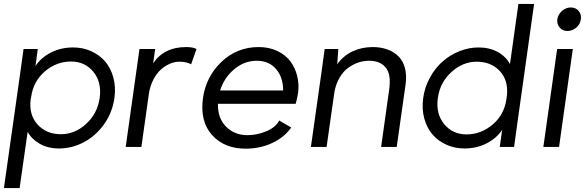

<svg xmlns="http://www.w3.org/2000/svg" viewBox="-20 -750 2994 980"><path d="M172.9 -500 161.1 -413.1Q189.9 -456.5 240.7 -482.2Q291.5 -507.8 353 -507.8Q402.8 -507.8 445.3 -488.8Q487.8 -469.7 516.6 -436.3Q545.4 -402.8 558.6 -354.2Q571.8 -305.7 564 -250Q553.7 -175.8 511.5 -116.2Q469.2 -56.6 408.4 -24.4Q347.7 7.8 280.8 7.8Q225.1 7.8 183.3 -15.9Q141.6 -39.6 121.1 -77.1L80.1 210H0L84 -382.8L100.1 -500ZM136.2 -240.2Q127.4 -162.6 172.4 -113.8Q217.3 -64.9 291 -64.9Q361.8 -64.9 419.7 -117.7Q477.5 -170.4 488.8 -250Q500 -330.1 456.8 -383.1Q413.6 -436 342.8 -436Q268.1 -436 209.2 -385.7Q150.4 -335.4 139.2 -255.9V-256.8Z M929.7 -509.8Q965.3 -509.8 982.9 -500L955.6 -421.9Q931.6 -435.1 895 -435.1Q871.6 -435.1 847.4 -424.8Q823.2 -414.6 801 -394.8Q778.8 -375 762.2 -342.5Q745.6 -310.1 739.7 -270L701.7 0H621.6L691.9 -500H772L761.7 -426.8Q817.4 -509.8 929.7 -509.8Z M1233.4 8.8Q1124.5 8.8 1062 -61.3Q999.5 -131.3 1016.1 -250Q1031.7 -359.4 1110.8 -434.6Q1189.9 -509.8 1300.3 -509.8Q1353 -509.8 1395 -490Q1437 -470.2 1461.7 -437.5Q1486.3 -404.8 1496.8 -362.8Q1507.3 -320.8 1501.5 -275.9Q1496.6 -246.1 1489.3 -220.2H1092.3Q1090.8 -147 1134 -103.5Q1177.2 -60.1 1242.2 -60.1Q1292.5 -60.1 1340.1 -80.3Q1387.7 -100.6 1405.3 -134.8L1466.3 -99.1Q1430.7 -48.3 1368.9 -19.8Q1307.1 8.8 1233.4 8.8ZM1103.5 -288.1H1425.3Q1425.3 -355 1389.2 -397.5Q1353 -439.9 1290.5 -439.9Q1226.6 -439.9 1175 -396.2Q1123.5 -352.5 1103.5 -288.1Z M1882.3 -509.8Q1923.3 -509.8 1956.3 -498Q1989.3 -486.3 2012.9 -463.4Q2036.6 -440.4 2046.6 -403.6Q2056.6 -366.7 2050.3 -319.8L2004.9 0H1925.3L1966.3 -292Q1977.5 -370.1 1949 -405Q1920.4 -439.9 1864.3 -439.9Q1836.4 -439.9 1809.8 -431.2Q1783.2 -422.4 1758.1 -404.5Q1732.9 -386.7 1713.9 -354.7Q1694.8 -322.8 1687 -280.8L1647 0H1566.9L1621.1 -382.8L1637.2 -500H1707L1701.2 -421.9Q1733.4 -466.8 1780.5 -488.3Q1827.6 -509.8 1882.3 -509.8Z M2706.1 -730 2620.1 -117.2 2604 0H2530.8L2543 -86.9Q2513.2 -43 2462.6 -17.6Q2412.1 7.8 2351.1 7.8Q2301.3 7.8 2258.8 -11.2Q2216.3 -30.3 2187.5 -63.7Q2158.7 -97.2 2145.5 -145.8Q2132.3 -194.3 2140.1 -250Q2147.9 -305.7 2174.6 -354.2Q2201.2 -402.8 2239.3 -436.3Q2277.3 -469.7 2325.2 -488.8Q2373 -507.8 2422.9 -507.8Q2479 -507.8 2521 -484.4Q2563 -460.9 2583 -422.9L2626 -730ZM2214.8 -250Q2203.6 -169.9 2246.8 -116.9Q2290 -64 2360.8 -64Q2435.5 -64 2494.6 -114.3Q2553.7 -164.6 2564.9 -244.1L2567.9 -267.1Q2574.2 -342.3 2529.8 -388.7Q2485.4 -435.1 2413.1 -435.1Q2342.3 -435.1 2284.2 -382.3Q2226.1 -329.6 2214.8 -250Z M2824.7 -651.9Q2828.6 -676.8 2848.6 -694.3Q2868.7 -711.9 2893.6 -711.9Q2918.5 -711.9 2933.3 -694.3Q2948.2 -676.8 2944.8 -651.9Q2941.9 -627 2921.6 -609.4Q2901.4 -591.8 2876.5 -591.8Q2851.6 -591.8 2836.7 -609.4Q2821.8 -627 2824.7 -651.9ZM2753.4 0 2823.7 -500H2903.8L2833.5 0Z"/></svg>

Font: Human Sans
Style: Italic
Weight: 400
Italic angle: -8°
Designer: Tim Radville
Foundry: Continuum
Version: Version 1.000;FEAKit 1.0